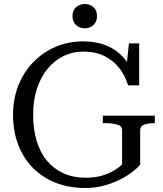

<svg xmlns="http://www.w3.org/2000/svg" viewBox="-20 -926 810 956"><path d="M678 -277V-106Q663 -88 636.5 -68Q610 -48 573.5 -30Q537 -12 494.5 -1Q452 10 405 10Q324 10 257.5 -16Q191 -42 143.5 -90.5Q96 -139 70.5 -206Q45 -273 45 -355Q45 -435 72 -502Q99 -569 147 -618Q195 -667 258.5 -693.5Q322 -720 395 -720Q458 -720 507 -700.5Q556 -681 590 -645Q624 -609 641 -559L607 -570L622 -710H673V-501H618Q603 -550 573.5 -587.5Q544 -625 500 -647Q456 -669 395 -669Q341 -669 295.5 -646.5Q250 -624 216.5 -583Q183 -542 164 -484.5Q145 -427 145 -355Q145 -283 162.5 -224.5Q180 -166 214 -125.5Q248 -85 296.5 -63Q345 -41 406 -41Q456 -41 493 -53Q530 -65 553.5 -80.5Q577 -96 588 -107V-277Q588 -299 563 -306Q538 -313 501 -313H492V-350H751V-313H746Q720 -313 699 -306Q678 -299 678 -277ZM402 -785Q376 -785 358.5 -801.5Q341 -818 341 -846Q341 -874 358.5 -890Q376 -906 402 -906Q428 -906 445.5 -890Q463 -874 463 -846Q463 -818 445.5 -801.5Q428 -785 402 -785Z"/></svg>

Font: Roboto Serif 72pt
Style: Regular
Weight: 400
Designer: Greg Gazdowicz
Foundry: Commercial Type
Version: Version 1.008